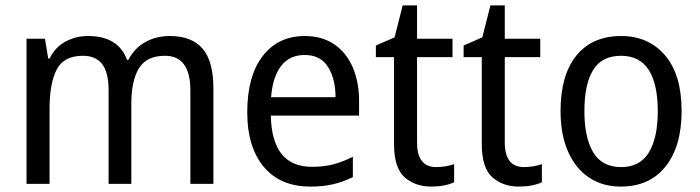

<svg xmlns="http://www.w3.org/2000/svg" viewBox="-20 -679 2586 709"><path d="M607 -546Q688 -546 728 -499.5Q768 -453 768 -353V0H683V-345Q683 -473 589 -473Q522 -473 493.5 -427.5Q465 -382 465 -296V0H381V-346Q381 -411 357.5 -442Q334 -473 286 -473Q215 -473 189 -421.5Q163 -370 163 -279V0H78V-536H146L158 -463H163Q184 -505 222 -525.5Q260 -546 305 -546Q417 -546 449 -458H454Q478 -503 518 -524.5Q558 -546 607 -546Z M1106 -546Q1169 -546 1214 -515.5Q1259 -485 1282.5 -430.5Q1306 -376 1306 -306V-252H980Q984 -63 1132 -63Q1175 -63 1210 -72Q1245 -81 1283 -100V-25Q1246 -7 1209.5 1.5Q1173 10 1126 10Q1015 10 954 -63Q893 -136 893 -264Q893 -398 950 -472Q1007 -546 1106 -546ZM1105 -476Q1050 -476 1018.5 -436Q987 -396 981 -320H1219Q1219 -387 1191.5 -431.5Q1164 -476 1105 -476Z M1591 -62Q1608 -62 1626 -65Q1644 -68 1657 -73V-6Q1623 10 1572 10Q1513 10 1474 -24.5Q1435 -59 1435 -148V-468H1368V-511L1437 -541L1467 -659H1520V-536H1651V-468H1520V-153Q1520 -62 1591 -62Z M1915 -62Q1932 -62 1950 -65Q1968 -68 1981 -73V-6Q1947 10 1896 10Q1837 10 1798 -24.5Q1759 -59 1759 -148V-468H1692V-511L1761 -541L1791 -659H1844V-536H1975V-468H1844V-153Q1844 -62 1915 -62Z M2497 -269Q2497 -139 2438 -64.5Q2379 10 2272 10Q2205 10 2155 -23.5Q2105 -57 2077.5 -119.5Q2050 -182 2050 -269Q2050 -402 2108.5 -474Q2167 -546 2274 -546Q2375 -546 2436 -474.5Q2497 -403 2497 -269ZM2138 -269Q2138 -171 2170.5 -116.5Q2203 -62 2274 -62Q2343 -62 2376 -116Q2409 -170 2409 -269Q2409 -367 2376 -420Q2343 -473 2273 -473Q2202 -473 2170 -420Q2138 -367 2138 -269Z"/></svg>

Font: Noto Sans Gujarati SemiCondensed
Style: Regular
Weight: 400
Width: 4
Designer: Jelle Bosma - Monotype Design Team, Universal Thirst
Foundry: Monotype Imaging Inc.
Version: Version 2.106; ttfautohint (v1.8.4.7-5d5b)